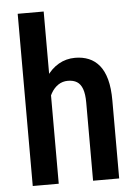

<svg xmlns="http://www.w3.org/2000/svg" viewBox="-53 -792 595 833"><g transform="rotate(-5 244.0 -375.0)"><path d="M168.9 -750V0H55.7V-750ZM148.9 -283.2H112.8Q112.3 -338.4 124.5 -384.8Q136.7 -431.2 159.7 -465.8Q182.6 -500.5 215.1 -519.3Q247.6 -538.1 287.1 -538.1Q319.8 -538.1 346.4 -527.1Q373 -516.1 392.3 -492.7Q411.6 -469.2 421.9 -431.4Q432.1 -393.6 432.1 -339.4V0H318.4V-340.3Q318.4 -377.9 310.3 -399.9Q302.2 -421.9 286.6 -431.6Q271 -441.4 247.1 -441.4Q223.6 -441.4 205.1 -429Q186.5 -416.5 174.1 -394.8Q161.6 -373 155.3 -344.5Q148.9 -315.9 148.9 -283.2Z"/></g></svg>

Font: Roboto Condensed Medium
Style: Regular
Weight: 500
Designer: Christian Robertson
Foundry: Google
Version: Version 3.0